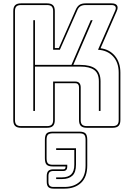

<svg xmlns="http://www.w3.org/2000/svg" viewBox="-20 -750 786 1142"><path d="M188 -90H178V-630H188V-364H405L520 -630H531L416 -364H457Q518 -364 548 -341Q578 -318 578 -266V-90H568V-266Q568 -314 540 -334Q512 -354 457 -354H188ZM260 0Q279 0 287.5 -8.5Q296 -17 296 -36V-265H428Q444 -265 452 -256Q460 -247 460 -231V-36Q460 -17 468.5 -8.5Q477 0 496 0H650Q669 0 677.5 -8.5Q686 -17 686 -36V-318Q686 -378 652.5 -414.5Q619 -451 563 -454L665 -687Q672 -703 666 -711.5Q660 -720 643 -720H489Q470 -720 458 -712.5Q446 -705 439 -687L336 -454H296V-684Q296 -703 287.5 -711.5Q279 -720 260 -720H105Q86 -720 77.5 -711.5Q69 -703 69 -684V-36Q69 -17 77.5 -8.5Q86 0 105 0ZM260 10H105Q81 10 70 -1Q59 -12 59 -36V-684Q59 -708 70 -719Q81 -730 105 -730H260Q284 -730 295 -719Q306 -708 306 -684V-464H330L430 -691Q439 -712 452.5 -721Q466 -730 489 -730H643Q668 -730 676 -717.5Q684 -705 674 -683L578 -463Q632 -456 664 -417Q696 -378 696 -318V-36Q696 -12 685 -1Q674 10 650 10H496Q472 10 461 -1Q450 -12 450 -36V-231Q450 -242 444.5 -248.5Q439 -255 428 -255H306V-36Q306 -12 295 -1Q284 10 260 10ZM298 372Q277 372 267.5 362.5Q258 353 258 331V297Q258 276 267.5 266.5Q277 257 298 257H357Q364 257 367 253Q370 249 370 243V240H294Q268 240 257.5 229.5Q247 219 247 191V82Q247 54 257.5 43.5Q268 33 294 33H452Q478 33 488.5 43.5Q499 54 499 82V234Q499 303 462 337.5Q425 372 364 372ZM364 362Q421 362 455 330Q489 298 489 234V82Q489 60 481 51.5Q473 43 452 43H294Q273 43 265 51.5Q257 60 257 82V191Q257 213 265 221.5Q273 230 294 230H380V243Q380 254 374 260.5Q368 267 357 267H298Q282 267 275 274Q268 281 268 297V331Q268 347 275 354.5Q282 362 298 362ZM432 132V229Q432 275 410.5 295Q389 315 349 315H314V305H349Q385 305 403.5 287Q422 269 422 229V142H314V132Z"/></svg>

Font: Bungee Outline
Style: Regular
Weight: 400
Designer: David Jonathan Ross
Foundry: David Jonathan Ross
Version: Version 1.000;PS 1.0;hotconv 1.0.72;makeotf.lib2.5.5900